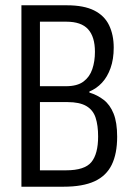

<svg xmlns="http://www.w3.org/2000/svg" viewBox="-20 -706 492 726"><path d="M61 0V-686H233Q297 -686 336 -666.5Q375 -647 392.5 -610.5Q410 -574 410 -526Q410 -482 398 -448.5Q386 -415 365.5 -393Q345 -371 318 -360V-356Q348 -347 372 -328.5Q396 -310 409.5 -276.5Q423 -243 423 -189Q423 -125 402.5 -83Q382 -41 337.5 -20.5Q293 0 220 0ZM131 -62H230Q300 -62 325.5 -93Q351 -124 351 -190Q351 -232 341.5 -261Q332 -290 306.5 -305Q281 -320 235 -320H131ZM131 -380H229Q272 -380 295.5 -397.5Q319 -415 329 -444.5Q339 -474 339 -510Q339 -567 313 -595.5Q287 -624 231 -624H131Z"/></svg>

Font: Archivo ExtraCondensed Light
Style: Regular
Weight: 300
Width: 2
Designer: Hector Gatti
Foundry: Omnibus-Type
Version: Version 2.001